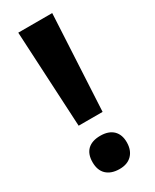

<svg xmlns="http://www.w3.org/2000/svg" viewBox="-190 -764 666 827"><g transform="rotate(-30 143.0 -350.5)"><path d="M206.1 -131.3Q228.5 -109.4 228 -70.3Q227.5 -31.2 205.1 -8.8Q182.6 13.7 142.6 13.2Q102.5 12.7 79.6 -8.8Q57.1 -30.3 57.1 -70.3Q57.1 -110.4 79.1 -131.8Q101.6 -152.8 142.6 -152.8Q183.6 -152.8 206.1 -131.3ZM203.1 -236.8H84L59.1 -713.9H228Z"/></g></svg>

Font: OpenSansHebrew-Bold
Style: Bold
Weight: 700
Foundry: Ascender Corporation, Yanek Iontef
Version: Version 2.001;PS 002.001;hotconv 1.0.70;makeotf.lib2.5.58329